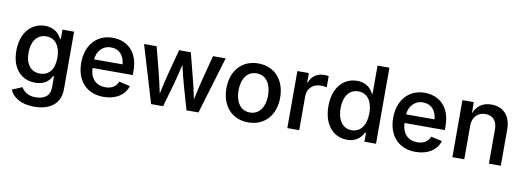

<svg xmlns="http://www.w3.org/2000/svg" viewBox="-69 -1161 4937 1809"><g transform="rotate(10 2400.0 -256.5)"><path d="M301.3 215.8C443.4 215.8 550.8 149.9 550.8 5.9V-545.9H439.5V-456.5H432.1C412.6 -492.2 373.5 -552.7 273.9 -552.7C144 -552.7 45.9 -450.7 45.9 -274.9C45.9 -99.1 145 -8.3 272.5 -8.3C370.6 -8.3 408.7 -61.5 428.2 -98.6H437.5V6.8C437.5 88.9 382.3 126 301.3 126C215.8 126 182.1 84.5 163.1 53.2L67.4 94.2C96.7 162.6 173.3 215.8 301.3 215.8ZM301.3 -101.1C210.4 -101.1 162.1 -171.4 162.1 -276.4C162.1 -378.4 209 -457 301.3 -457C390.6 -457 438.5 -383.8 438.5 -276.4C438.5 -166.5 389.2 -101.1 301.3 -101.1Z M929.2 11.2C1047.9 11.2 1131.8 -46.4 1157.7 -132.3L1051.8 -156.2C1033.2 -106.9 989.3 -81.1 930.7 -81.1C844.2 -81.1 785.2 -136.2 781.2 -239.3H1166.5V-277.8C1166.5 -473.1 1047.9 -552.7 920.4 -552.7C766.6 -552.7 667.5 -437 667.5 -269C667.5 -99.1 767.1 11.2 929.2 11.2ZM781.7 -321.8C788.1 -398.4 837.9 -460.4 920.9 -460.4C1001 -460.4 1046.4 -404.8 1054.2 -321.8Z M1383.8 0H1498.5L1564.5 -231C1580.1 -285.2 1595.2 -351.6 1610.4 -415.5C1625 -351.6 1640.1 -286.1 1656.2 -231L1722.2 0H1836.9L2001 -545.9H1879.9L1821.8 -323.7C1806.6 -263.2 1790 -194.3 1773.4 -112.3C1757.3 -194.8 1739.7 -264.2 1724.6 -323.7L1667.5 -545.9H1555.2L1496.6 -323.7C1481 -262.2 1463.4 -192.9 1446.8 -110.8C1430.2 -195.3 1412.6 -265.1 1397.9 -323.7L1340.3 -545.9H1220.2Z M2313.5 11.2C2469.2 11.2 2570.8 -101.6 2570.8 -270C2570.8 -439.9 2469.2 -552.7 2313.5 -552.7C2157.7 -552.7 2056.6 -439.9 2056.6 -270C2056.6 -101.6 2157.7 11.2 2313.5 11.2ZM2313.5 -83.5C2218.3 -83.5 2172.4 -168 2172.4 -270C2172.4 -373.5 2218.3 -458 2313.5 -458C2409.2 -458 2455.1 -373 2455.1 -270C2455.1 -168 2409.2 -83.5 2313.5 -83.5Z M2687 0H2800.8V-328.1C2800.8 -398.9 2854.5 -449.2 2928.2 -449.2C2951.2 -449.2 2977.1 -445.8 2985.8 -443.4V-550.3C2974.1 -552.2 2953.6 -553.7 2939.9 -553.7C2877 -553.7 2822.8 -517.6 2802.7 -457H2796.9V-545.9H2687Z M3259.3 10.7C3356.4 10.7 3397 -49.3 3416 -85.9H3424.8V0H3535.6V-727.5H3421.9V-456.5H3416C3397.5 -491.7 3359.4 -552.7 3258.8 -552.7C3129.4 -552.7 3032.2 -450.7 3032.2 -271.5C3032.2 -94.2 3127.4 10.7 3259.3 10.7ZM3286.6 -85.4C3195.8 -85.4 3148.4 -166 3148.4 -272.5C3148.4 -377.9 3194.8 -457 3286.6 -457C3376 -457 3423.8 -383.8 3423.8 -272.5C3423.8 -161.1 3374.5 -85.4 3286.6 -85.4Z M3914.1 11.2C4032.7 11.2 4116.7 -46.4 4142.6 -132.3L4036.6 -156.2C4018.1 -106.9 3974.1 -81.1 3915.5 -81.1C3829.1 -81.1 3770 -136.2 3766.1 -239.3H4151.4V-277.8C4151.4 -473.1 4032.7 -552.7 3905.3 -552.7C3751.5 -552.7 3652.3 -437 3652.3 -269C3652.3 -99.1 3752 11.2 3914.1 11.2ZM3766.6 -321.8C3772.9 -398.4 3822.8 -460.4 3905.8 -460.4C3985.8 -460.4 4031.2 -404.8 4039.1 -321.8Z M4379.9 -322.3C4379.9 -406.2 4432.1 -454.6 4503.4 -454.6C4573.2 -454.6 4615.7 -408.2 4615.7 -331.5V0H4729.5V-346.7C4729.5 -480.5 4655.3 -552.7 4543.5 -552.7C4465.8 -552.7 4408.7 -517.1 4375.5 -439.9L4374.5 -545.9H4266.1V0H4379.9Z"/></g></svg>

Font: Raveo Medium
Style: Regular
Weight: 500
Designer: Jakub Foglar, Rasmus Andersson (Inter)
Foundry: Jakubfoglar.com
Version: Version 1.100;Glyphs 3.2.3 (3260)